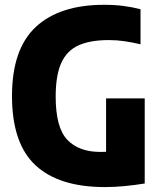

<svg xmlns="http://www.w3.org/2000/svg" viewBox="-20 -770 668 800"><path d="M417 9.5Q225.5 9.5 127.8 -81.5Q30 -172.5 30 -370Q30 -565.5 129.2 -657.8Q228.5 -750 413.5 -750Q458.5 -750 494.5 -745.2Q530.5 -740.5 565.5 -731.5V-585.5Q531 -593.5 499.2 -598.2Q467.5 -603 433 -603Q356 -603 307.2 -581Q258.5 -559 235.2 -507.5Q212 -456 212 -367.5Q212 -239 260 -188Q308 -137 398 -137Q410 -137 422 -137.5V-360H583V-5.5Q541 1.5 498.2 5.5Q455.5 9.5 417 9.5Z"/></svg>

Font: Encode Sans Condensed Condensed ExtraBold
Style: Regular
Weight: 800
Width: 3
Designer: Multiple Designers
Foundry: Impallari Type
Version: Version 3.000; ttfautohint (v1.8.3) -l 8 -r 50 -G 200 -x 14 